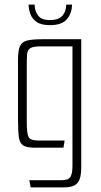

<svg xmlns="http://www.w3.org/2000/svg" viewBox="-20 -640 436 832"><path d="M113 172 107 141H247Q277 141 285.5 126Q294 111 294 79V-439H154Q123 -439 111 -431Q99 -423 97.5 -405.5Q96 -388 96 -356V-110Q96 -61 104 -46Q112 -31 146 -31H260L255 0H130Q95 0 80 -10Q65 -20 61.5 -47Q58 -74 58 -126V-381Q58 -420 66 -439Q74 -458 96.5 -464Q119 -470 164 -470H332V88Q332 133 316 152.5Q300 172 258 172ZM196 -531Q158 -531 138.5 -545Q119 -559 111.5 -579.5Q104 -600 104 -620H130Q130 -594 144.5 -573.5Q159 -553 196 -553Q235 -553 251 -572.5Q267 -592 267 -620H292Q292 -583 270 -557Q248 -531 196 -531Z"/></svg>

Font: Smooch Sans Light
Style: Regular
Weight: 300
Designer: Robert E. Leuschke
Foundry: Robert E. Leuschke
Version: Version 1.010; ttfautohint (v1.8.3)